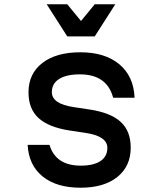

<svg xmlns="http://www.w3.org/2000/svg" viewBox="-20 -860 740 896"><path d="M211 -184Q240 -87 357 -87Q417 -87 449 -108.5Q481 -130 481 -170Q481 -225 378 -240L305 -251Q207 -266 160 -309Q113 -352 113 -429Q113 -516 177.5 -566Q242 -616 355 -616Q470 -616 537 -560Q604 -504 608 -404H508Q479 -513 353 -513Q290 -513 256 -491.5Q222 -470 222 -430Q222 -375 325 -360L398 -349Q497 -334 543.5 -291Q590 -248 590 -171Q590 -84 527.5 -34Q465 16 356 16Q244 16 179 -36.5Q114 -89 109 -184ZM518 -840 422 -690H294L198 -840H294L358 -762L422 -840Z"/></svg>

Font: Martian Mono
Style: Regular
Weight: 400
Monospace: yes
Designer: Roman Shamin
Foundry: Evil Martians
Version: Version 1.000; ttfautohint (v1.8.4.7-5d5b)